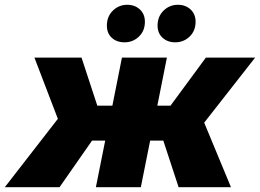

<svg xmlns="http://www.w3.org/2000/svg" viewBox="-72 -783 1087 803"><path d="M782 -270 894 0H675L611 -195H556L517 0H329L368 -195H313L177 0H-52L170 -286L72 -542H269L335 -341H398L438 -542H626L586 -341H641L789 -542H995ZM375 -676Q375 -714 400 -738.5Q425 -763 460 -763Q492 -763 513 -743.5Q534 -724 534 -692Q534 -654 509 -630Q484 -606 449 -606Q416 -606 395.5 -625Q375 -644 375 -676ZM587 -676Q587 -714 612 -738.5Q637 -763 672 -763Q704 -763 725 -743.5Q746 -724 746 -692Q746 -654 721 -630Q696 -606 661 -606Q629 -606 608 -625Q587 -644 587 -676Z"/></svg>

Font: Montserrat Alternates ExtraBold
Style: Italic
Weight: 800
Italic angle: -11.3°
Designer: Julieta Ulanovsky
Foundry: Julieta Ulanovsky
Version: Version 7.200